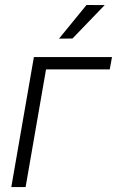

<svg xmlns="http://www.w3.org/2000/svg" viewBox="-20 -760 475 780"><path d="M25.9 0ZM425.8 -478H167L84 0H25.9L117.7 -528.3H435.1ZM331.5 -739.7 405.3 -739.3 274.4 -603.5 219.7 -603Z"/></svg>

Font: Roboto Light
Style: Italic
Weight: 300
Italic angle: -12°
Designer: Google
Version: Version 2.134; 2016; ttfautohint (v1.6)